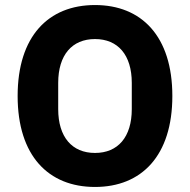

<svg xmlns="http://www.w3.org/2000/svg" viewBox="-20 -730 754 762"><path d="M357 12C542 12 664 -112 664 -349C664 -586 542 -710 357 -710C172 -710 50 -586 50 -349C50 -112 172 12 357 12ZM357 -123C266 -123 211 -186 211 -297V-401C211 -512 266 -575 357 -575C448 -575 503 -512 503 -401V-297C503 -186 448 -123 357 -123Z"/></svg>

Font: IBM Plex Sans Thai Looped
Style: Bold
Weight: 700
Designer: Mike Abbink, Paul van der Laan, Pieter van Rosmalen, Ben Mitchell, Mark Frömberg
Foundry: Bold Monday
Version: Version 1.1